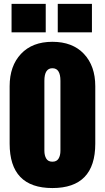

<svg xmlns="http://www.w3.org/2000/svg" viewBox="-20 -954 537 982"><path d="M248 7.8Q29.3 7.8 29.3 -219.2V-513.2Q29.3 -616.7 87.4 -678.5Q145.5 -740.2 248 -740.2Q351.1 -740.2 409.2 -678.5Q467.3 -616.7 467.3 -513.2V-219.2Q467.3 7.8 248 7.8ZM248 -127Q270 -127 279.5 -142.8Q289.1 -158.7 289.1 -183.1V-541Q289.1 -605 248 -605Q207 -605 207 -541V-183.1Q207 -158.7 216.6 -142.8Q226.1 -127 248 -127ZM275.4 -788.6V-934.1H450.2V-788.6ZM39.1 -788.6V-934.1H213.9V-788.6Z"/></svg>

Font: Anton SC
Style: Regular
Weight: 400
Designer: Vernon Adams
Foundry: Vernon Adams
Version: Version 2.116; ttfautohint (v1.8.4.7-5d5b)